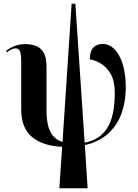

<svg xmlns="http://www.w3.org/2000/svg" viewBox="-20 -780 742 1032"><path d="M299 232 314 9Q212 5 153 -43Q94 -91 94 -193V-440Q94 -491 87 -505.5Q80 -520 65 -520Q45 -521 17 -499L13 -507Q32 -522 58 -532.5Q84 -543 117 -543Q145 -543 171 -534Q197 -525 213.5 -499Q230 -473 230 -421V-185Q230 -114 250 -73Q270 -32 316 -17L365 -760H385L435 -13Q516 -28 556.5 -92Q597 -156 597 -281Q597 -345 575 -382.5Q553 -420 522 -438.5Q491 -457 463 -461Q463 -505 482 -524.5Q501 -544 531 -544Q586 -544 621 -480Q656 -416 656 -306Q656 -237 634.5 -174Q613 -111 564.5 -65Q516 -19 436 0L451 232Z"/></svg>

Font: Noto Serif Display Condensed
Style: Bold
Weight: 700
Width: 3
Designer: Monotype Design Team
Foundry: Monotype Imaging Inc.
Version: Version 2.009